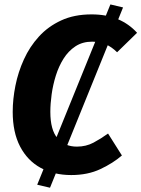

<svg xmlns="http://www.w3.org/2000/svg" viewBox="-20 -776 641 870"><path d="M148.6 61 480.2 -755.9 537.6 -742.3 206.6 74.6ZM394.7 -710.8Q462.5 -710.8 513.5 -689.3Q564.5 -667.9 601.1 -627.4L510.6 -539.2Q486.2 -563.3 459.3 -575.2Q432.3 -587.2 397.3 -587.2Q353.8 -587.2 321.7 -566Q289.7 -544.8 267.9 -510.1Q246.1 -475.3 233 -433.4Q219.9 -391.4 214 -348.5Q208.1 -305.7 208.1 -269.1Q208.1 -186.9 240.7 -149.3Q273.3 -111.6 328.3 -111.6Q369.8 -111.6 403.6 -129.6Q437.3 -147.6 469.6 -170.9L532.4 -71.5Q492.6 -37 435.2 -9.9Q377.9 17.2 302.7 17.2Q223.9 17.2 164.2 -15.4Q104.4 -48.1 71 -112.2Q37.6 -176.3 37.6 -269.3Q37.6 -326.3 49.9 -387.9Q62.2 -449.5 88.4 -507Q114.5 -564.5 156.3 -610.3Q198 -656.1 257.1 -683.4Q316.1 -710.8 394.7 -710.8Z"/></svg>

Font: Fira Sans Variable
Style: Italic
Weight: 397
Italic angle: -8°
Designer: Carrois Corporate & Edenspiekermann AG
Foundry: Carrois Corporate GbR & Edenspiekermann AG
Version: Version 4.202